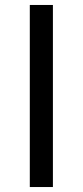

<svg xmlns="http://www.w3.org/2000/svg" viewBox="-20 -753 333 773"><path d="M100 0H193V-733H100Z"/></svg>

Font: Source Han Sans KR Regular
Style: Regular
Weight: 400
Designer: Ryoko NISHIZUKA (kana & ideographs); Paul D. Hunt (Latin, Greek & Cyrillic); Wenlong ZHANG (bopomofo); Sandoll Communica
Foundry: Adobe Systems Incorporated
Version: Version 1.004;PS 1.004;hotconv 1.0.82;makeotf.lib2.5.63406